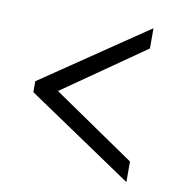

<svg xmlns="http://www.w3.org/2000/svg" viewBox="-63 -661 551 607"><g transform="rotate(10 212.5 -358.0)"><path d="M382 -111 43 -340V-375L382 -605V-540L119 -357L382 -177Z"/></g></svg>

Font: Noto Serif Khmer ExtraCondensed
Style: Regular
Weight: 400
Width: 2
Designer: Danh Hong and the Monotype Design Team
Foundry: Monotype Imaging Inc.
Version: Version 2.004; ttfautohint (v1.8.4.7-5d5b)